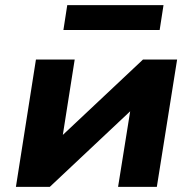

<svg xmlns="http://www.w3.org/2000/svg" viewBox="-20 -728 751 748"><path d="M42 0 120 -496H271L219 -166H186L537 -496H670L591 0H440L493 -331H526L174 0ZM227 -611 242 -708H617L602 -611Z"/></svg>

Font: Nunito Sans 10pt SemiExpanded ExtraBold
Style: Italic
Weight: 800
Width: 6
Italic angle: -9°
Designer: Vernon Adams
Foundry: Vernon Adams
Version: Version 3.101;gftools[0.9.27]